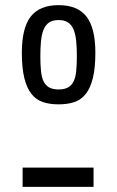

<svg xmlns="http://www.w3.org/2000/svg" viewBox="-20 -727 456 747"><path d="M279 -508Q279 -541 276.5 -567Q274 -593 266.5 -611.5Q259 -630 245 -639.5Q231 -649 208 -649Q185 -649 171 -639.5Q157 -630 149.5 -611.5Q142 -593 139.5 -567Q137 -541 137 -508Q137 -475 139.5 -450.5Q142 -426 149.5 -410.5Q157 -395 171 -387Q185 -379 208 -379Q231 -379 245 -387Q259 -395 266.5 -410.5Q274 -426 276.5 -450.5Q279 -475 279 -508ZM351 -522Q351 -463 341.5 -424Q332 -385 314 -362Q296 -339 269.5 -330Q243 -321 208 -321Q173 -321 146.5 -330Q120 -339 102 -362Q84 -385 74.5 -424Q65 -463 65 -522Q65 -618 99.5 -662.5Q134 -707 208 -707Q282 -707 316.5 -662.5Q351 -618 351 -522ZM68 0V-75H344V0Z"/></svg>

Font: Share
Style: Regular
Weight: 400
Designer: Ralph du Carrois
Version: Version 1.001